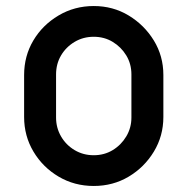

<svg xmlns="http://www.w3.org/2000/svg" viewBox="-20 -604 623 637"><path d="M291 13Q227 13 174.5 -18Q122 -49 91 -101Q60 -153 60 -216V-355Q60 -418 90.5 -469.5Q121 -521 174 -552.5Q227 -584 291 -584Q355 -584 407 -552.5Q459 -521 490.5 -469.5Q522 -418 522 -355V-216Q522 -153 490.5 -101Q459 -49 407 -18Q355 13 291 13ZM291 -89Q326 -89 354 -106Q382 -123 399 -151.5Q416 -180 416 -214V-357Q416 -392 399 -420Q382 -448 354 -465Q326 -482 291 -482Q256 -482 227.5 -465Q199 -448 182.5 -420Q166 -392 166 -357V-214Q166 -180 182.5 -151.5Q199 -123 227.5 -106Q256 -89 291 -89Z"/></svg>

Font: Miriam Libre SemiBold
Style: Regular
Weight: 600
Version: Version 2.000